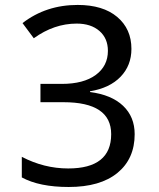

<svg xmlns="http://www.w3.org/2000/svg" viewBox="-20 -744 640 774"><path d="M342.8 -376V-373Q429.7 -361.8 476.3 -317.4Q522.9 -272.9 522.9 -203.1Q522.9 -104 453.6 -47.1Q384.3 9.8 256.8 9.8Q138.7 9.8 67.9 -28.8V-111.8Q157.7 -64.9 254.9 -64.9Q428.2 -64.9 428.2 -203.1Q428.2 -332 235.8 -332H143.1V-405.8H229Q316.9 -405.8 366 -441.9Q415 -478 415 -539.1Q415 -589.4 380.9 -619.1Q346.7 -648.9 289.1 -648.9Q198.2 -648.9 116.2 -589.8L70.8 -650.9Q165.5 -724.1 293 -724.1Q395 -724.1 452.4 -675.8Q509.8 -627.4 509.8 -546.9Q509.8 -480 466.1 -434.6Q422.4 -389.2 342.8 -376Z"/></svg>

Font: Droid Sans Mono
Style: Regular
Weight: 400
Monospace: yes
Foundry: Ascender Corporation
Version: Version 1.00 build 112